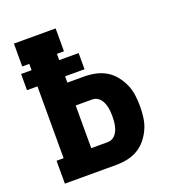

<svg xmlns="http://www.w3.org/2000/svg" viewBox="-133 -841 866 947"><g transform="rotate(-20 300.0 -367.5)"><path d="M46 0V-120H83V-497H28V-582H83V-615H46V-735H265V-615H228V-582H330V-497H228V-464H315Q345 -464 374.5 -458Q404 -452 429.5 -437Q455 -422 474 -398.5Q493 -375 505 -348Q517 -321 521 -291.5Q525 -262 525 -232Q525 -202 521 -172.5Q517 -143 505 -116Q493 -89 474 -65.5Q455 -42 429.5 -27Q404 -12 374.5 -6Q345 0 315 0ZM228 -120H315Q327 -120 338 -125.5Q349 -131 356.5 -140.5Q364 -150 368.5 -161Q373 -172 375.5 -184Q378 -196 379 -208Q380 -220 380 -232Q380 -244 379 -256Q378 -268 375.5 -280Q373 -292 368.5 -303Q364 -314 356.5 -323.5Q349 -333 338 -338.5Q327 -344 315 -344H228Z"/></g></svg>

Font: Iosevka Etoile Heavy
Style: Regular
Weight: 900
Designer: Belleve Invis
Foundry: Belleve Invis
Version: Version 22.1.2; ttfautohint (v1.8.4)